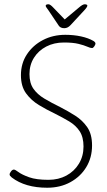

<svg xmlns="http://www.w3.org/2000/svg" viewBox="-20 -874 500 899"><path d="M201 5Q98 5 35 -43Q25 -51 25 -57Q25 -63 31.5 -71.5Q38 -80 45 -80Q51 -80 67 -68Q83 -56 116.5 -44Q150 -32 207 -32Q254 -32 291 -52Q328 -72 349.5 -107.5Q371 -143 371 -188Q371 -232 353 -259.5Q335 -287 304 -305.5Q273 -324 235 -343Q199 -360 162.5 -382Q126 -404 102 -437Q78 -470 78 -522Q78 -577 106 -619.5Q134 -662 181 -686.5Q228 -711 286 -711Q325 -711 359.5 -703.5Q394 -696 418 -682Q427 -676 427 -670Q427 -665 421.5 -657Q416 -649 411 -649Q403 -649 388.5 -655.5Q374 -662 348 -668.5Q322 -675 279 -675Q233 -675 196.5 -656Q160 -637 139 -603.5Q118 -570 118 -527Q118 -485 136.5 -458.5Q155 -432 187.5 -412.5Q220 -393 263 -372Q298 -354 332 -332.5Q366 -311 388.5 -278.5Q411 -246 411 -193Q411 -136 384 -91.5Q357 -47 309.5 -21Q262 5 201 5ZM377 -854Q381 -854 385 -852.5Q389 -851 389 -848Q389 -841 375 -826L310 -756Q297 -742 281 -742Q263 -742 255 -754L206 -827Q202 -833 198 -838Q194 -843 194 -847Q194 -854 207 -854Q215 -854 229 -839L283 -783L350 -839Q367 -854 377 -854Z"/></svg>

Font: Asap Semi Condensed Semi Condensed Thin
Style: Italic
Weight: 100
Width: 4
Italic angle: -6°
Designer: Pablo Cosgaya
Foundry: Omnibus-Type
Version: Version 3.001; ttfautohint (v1.8.4.7-5d5b)